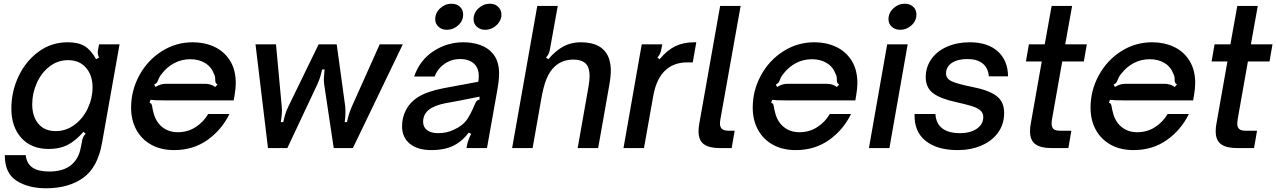

<svg xmlns="http://www.w3.org/2000/svg" viewBox="-20 -795 6853 1031"><path d="M6 38H118Q123 83 154 104.5Q185 126 244 126Q319 126 361 92Q403 58 414 -4L420 -33Q422 -49 426 -57.5Q430 -66 440 -77L428 -87Q384 -37 341.5 -16Q299 5 242 5Q148 5 94.5 -54.5Q41 -114 41 -212Q41 -304 80 -386Q119 -468 188 -518Q257 -568 343 -568Q401 -568 435 -547Q469 -526 496 -477L512 -486Q505 -499 505 -513Q505 -523 507 -530L512 -557H622L528 -28Q505 104 426.5 160Q348 216 228 216Q131 216 68 175Q5 134 6 38ZM477 -326Q477 -391 441.5 -431.5Q406 -472 346 -472Q290 -472 246 -438Q202 -404 177.5 -349Q153 -294 153 -235Q153 -170 186 -130.5Q219 -91 279 -91Q335 -91 380.5 -125Q426 -159 451.5 -213.5Q477 -268 477 -326Z M684 -217Q684 -309 728 -390Q772 -471 848 -519.5Q924 -568 1015 -568Q1079 -568 1131.5 -543.5Q1184 -519 1215 -469.5Q1246 -420 1246 -349Q1246 -321 1240 -286L1235 -256H859Q809 -256 788 -259L783 -243Q791 -241 793.5 -236Q796 -231 798 -219Q800 -205 803 -196Q814 -144 849 -114.5Q884 -85 935 -85Q988 -85 1030.5 -112.5Q1073 -140 1098 -183H1212Q1170 -97 1093.5 -43Q1017 11 915 11Q844 11 792 -18Q740 -47 712 -98.5Q684 -150 684 -217ZM815 -328Q830 -337 843 -341Q856 -345 871 -345H1082Q1112 -345 1136 -328L1148 -341Q1140 -347 1138 -351.5Q1136 -356 1136 -363Q1136 -372 1135 -380.5Q1134 -389 1129 -398Q1115 -436 1081.5 -456.5Q1048 -477 1002 -477Q956 -477 916.5 -456.5Q877 -436 848 -398Q836 -384 829 -364Q825 -355 821.5 -350.5Q818 -346 808 -341Z M1419 0 1352 -557H1462L1493 -222Q1494 -215 1494 -202Q1494 -186 1491.5 -166.5Q1489 -147 1488 -139H1501Q1506 -162 1512 -182Q1518 -202 1528 -222L1691 -557H1788L1834 -222Q1835 -212 1835 -195Q1835 -168 1831 -139H1843Q1848 -162 1854 -182Q1860 -202 1869 -222L2019 -557H2143L1875 0H1772L1721 -340Q1719 -353 1719 -373Q1719 -382 1723 -422H1710Q1704 -397 1699 -380.5Q1694 -364 1683 -340L1523 0Z M2139 -117Q2139 -165 2160.5 -205.5Q2182 -246 2222 -272Q2272 -304 2360 -321L2548 -356Q2551 -367 2551 -387Q2551 -423 2533 -445Q2506 -478 2450 -478Q2405 -478 2367.5 -452.5Q2330 -427 2314 -384H2204Q2234 -472 2307.5 -520Q2381 -568 2468 -568Q2517 -568 2558 -553.5Q2599 -539 2623 -511Q2660 -471 2660 -400Q2660 -363 2650 -309L2595 0H2485L2489 -21Q2495 -47 2510 -76L2497 -83Q2467 -43 2430 -21Q2379 11 2295 11Q2223 11 2181 -23Q2139 -57 2139 -117ZM2416 -98Q2462 -119 2483.5 -147.5Q2505 -176 2529 -233Q2534 -246 2539.5 -252.5Q2545 -259 2555 -260V-276L2434 -252L2373 -241Q2312 -229 2282 -205Q2252 -180 2252 -141Q2252 -112 2273.5 -96Q2295 -80 2333 -80Q2379 -80 2416 -98ZM2317 -692Q2317 -726 2343.5 -750.5Q2370 -775 2404 -775Q2432 -775 2449.5 -759Q2467 -743 2467 -717Q2467 -683 2440.5 -659Q2414 -635 2380 -635Q2353 -635 2335 -651Q2317 -667 2317 -692ZM2523 -692Q2523 -726 2549.5 -750.5Q2576 -775 2610 -775Q2641 -775 2658.5 -755Q2676 -735 2672 -705Q2666 -675 2641 -655Q2616 -635 2585 -635Q2559 -635 2541 -651Q2523 -667 2523 -692Z M2730 0 2865 -763H2975L2933 -530Q2929 -504 2912 -486L2924 -477Q2967 -526 3008 -547Q3049 -568 3098 -568Q3221 -568 3251 -478Q3260 -448 3260 -416Q3260 -382 3250 -328L3192 0H3082L3140 -329Q3146 -362 3146 -387Q3146 -426 3131 -447Q3110 -475 3058 -475Q2998 -475 2958 -437Q2932 -413 2915 -372Q2898 -331 2886 -261L2840 0Z M3328 0 3426 -557H3536L3531 -530Q3527 -504 3510 -486L3522 -477Q3563 -526 3606.5 -547Q3650 -568 3708 -568H3719L3700 -460H3670Q3604 -460 3559 -423Q3504 -377 3487 -275L3438 0Z M3842 0Q3787 0 3759 -21Q3731 -42 3731 -90Q3731 -111 3735 -131L3847 -763H3957L3849 -158Q3846 -143 3846 -132Q3846 -112 3857 -102.5Q3868 -93 3894 -93H3925L3909 0Z M4022 -217Q4022 -309 4066 -390Q4110 -471 4186 -519.5Q4262 -568 4353 -568Q4417 -568 4469.5 -543.5Q4522 -519 4553 -469.5Q4584 -420 4584 -349Q4584 -321 4578 -286L4573 -256H4197Q4147 -256 4126 -259L4121 -243Q4129 -241 4131.5 -236Q4134 -231 4136 -219Q4138 -205 4141 -196Q4152 -144 4187 -114.5Q4222 -85 4273 -85Q4326 -85 4368.5 -112.5Q4411 -140 4436 -183H4550Q4508 -97 4431.5 -43Q4355 11 4253 11Q4182 11 4130 -18Q4078 -47 4050 -98.5Q4022 -150 4022 -217ZM4153 -328Q4168 -337 4181 -341Q4194 -345 4209 -345H4420Q4450 -345 4474 -328L4486 -341Q4478 -347 4476 -351.5Q4474 -356 4474 -363Q4474 -372 4473 -380.5Q4472 -389 4467 -398Q4453 -436 4419.5 -456.5Q4386 -477 4340 -477Q4294 -477 4254.5 -456.5Q4215 -436 4186 -398Q4174 -384 4167 -364Q4163 -355 4159.5 -350.5Q4156 -346 4146 -341Z M4756 0H4646L4744 -557H4854ZM4751 -692Q4751 -726 4777.5 -750.5Q4804 -775 4838 -775Q4866 -775 4883.5 -759Q4901 -743 4901 -717Q4901 -683 4874.5 -659Q4848 -635 4814 -635Q4787 -635 4769 -651Q4751 -667 4751 -692Z M4891 -183H5003Q5006 -132 5039.5 -106Q5073 -80 5135 -80Q5191 -80 5225.5 -104Q5260 -128 5260 -167Q5260 -188 5245 -201.5Q5230 -215 5200.5 -224.5Q5171 -234 5113 -247Q5029 -265 4990 -295Q4951 -325 4951 -380Q4951 -435 4981.5 -478Q5012 -521 5066 -544.5Q5120 -568 5188 -568Q5283 -568 5337.5 -519.5Q5392 -471 5393 -385H5290Q5286 -431 5256 -454.5Q5226 -478 5175 -478Q5122 -478 5091 -457Q5060 -436 5060 -400Q5060 -373 5090.5 -358.5Q5121 -344 5202 -328Q5289 -311 5330.5 -280Q5372 -249 5372 -189Q5372 -128 5339.5 -83Q5307 -38 5250 -13.5Q5193 11 5122 11Q5013 11 4950.5 -38.5Q4888 -88 4891 -183Z M5623 0Q5568 0 5539.5 -21Q5511 -42 5511 -90Q5511 -111 5515 -131L5574 -465H5489L5505 -557H5590L5627 -763H5737L5700 -557H5816L5800 -465H5684L5630 -160Q5627 -144 5627 -130Q5627 -112 5637 -102.5Q5647 -93 5674 -93H5733L5717 0Z M5836 -217Q5836 -309 5880 -390Q5924 -471 6000 -519.5Q6076 -568 6167 -568Q6231 -568 6283.5 -543.5Q6336 -519 6367 -469.5Q6398 -420 6398 -349Q6398 -321 6392 -286L6387 -256H6011Q5961 -256 5940 -259L5935 -243Q5943 -241 5945.5 -236Q5948 -231 5950 -219Q5952 -205 5955 -196Q5966 -144 6001 -114.5Q6036 -85 6087 -85Q6140 -85 6182.5 -112.5Q6225 -140 6250 -183H6364Q6322 -97 6245.5 -43Q6169 11 6067 11Q5996 11 5944 -18Q5892 -47 5864 -98.5Q5836 -150 5836 -217ZM5967 -328Q5982 -337 5995 -341Q6008 -345 6023 -345H6234Q6264 -345 6288 -328L6300 -341Q6292 -347 6290 -351.5Q6288 -356 6288 -363Q6288 -372 6287 -380.5Q6286 -389 6281 -398Q6267 -436 6233.5 -456.5Q6200 -477 6154 -477Q6108 -477 6068.5 -456.5Q6029 -436 6000 -398Q5988 -384 5981 -364Q5977 -355 5973.5 -350.5Q5970 -346 5960 -341Z M6620 0Q6565 0 6536.5 -21Q6508 -42 6508 -90Q6508 -111 6512 -131L6571 -465H6486L6502 -557H6587L6624 -763H6734L6697 -557H6813L6797 -465H6681L6627 -160Q6624 -144 6624 -130Q6624 -112 6634 -102.5Q6644 -93 6671 -93H6730L6714 0Z"/></svg>

Font: Open Sauce Sans Medium Italic
Style: Regular
Weight: 500
Italic angle: -10°
Designer: Alfredo Marco Pradil
Foundry: Creative Sauce Fz LLC
Version: Version 1.477